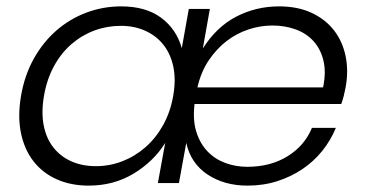

<svg xmlns="http://www.w3.org/2000/svg" viewBox="-20 -574 1148 602"><path d="M834 -494Q796 -494 758.5 -481.5Q721 -469 689.5 -444.5Q658 -420 634 -384Q610 -348 599 -300H993Q1003 -348 994 -384.5Q985 -421 962.5 -445.5Q940 -470 906.5 -482Q873 -494 834 -494ZM1033 -173Q1017 -134 990.5 -101Q964 -68 928.5 -44Q893 -20 849.5 -6Q806 8 756 8Q683 8 630.5 -27Q578 -62 564 -126L541 0H475L498 -126Q462 -68 399.5 -30Q337 8 258 8Q202 8 157.5 -12Q113 -32 84.5 -69Q56 -106 45.5 -158Q35 -210 46 -274Q57 -338 86 -390Q115 -442 157 -478.5Q199 -515 251 -534.5Q303 -554 360 -554Q437 -554 485 -518.5Q533 -483 550 -423L572 -546H638L616 -422Q659 -490 721 -522Q783 -554 855 -554Q914 -554 957.5 -533.5Q1001 -513 1027.5 -478.5Q1054 -444 1063.5 -398.5Q1073 -353 1064 -302Q1061 -286 1058 -274Q1055 -262 1050 -248H590Q584 -198 595.5 -161Q607 -124 630.5 -99.5Q654 -75 686.5 -63Q719 -51 755 -51Q828 -51 881.5 -84Q935 -117 958 -173ZM118 -274Q109 -222 117 -181Q125 -140 147.5 -111.5Q170 -83 204 -68Q238 -53 281 -53Q323 -53 362.5 -68Q402 -83 435 -111.5Q468 -140 491 -181Q514 -222 523 -273Q532 -324 523.5 -364.5Q515 -405 492.5 -433.5Q470 -462 435.5 -477.5Q401 -493 359 -493Q316 -493 276.5 -478.5Q237 -464 204.5 -436Q172 -408 149.5 -367Q127 -326 118 -274Z"/></svg>

Font: SVN-Poppins Light
Style: Italic
Weight: 300
Italic angle: -10°
Designer: Ninad Kale (Devanagari), Jonny Pinhorn (Latin)
Foundry: Indian Type Foundry
Version: Version 3.002 2017; ttfautohint (v1.8.3)